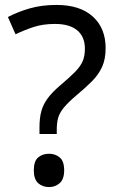

<svg xmlns="http://www.w3.org/2000/svg" viewBox="-20 -744 474 778"><path d="M140 -228Q140 -266 147.5 -293.5Q155 -321 173.5 -346Q192 -371 224 -398Q263 -431 284.5 -453Q306 -475 315 -496Q324 -517 324 -547Q324 -595 293 -621Q262 -647 203 -647Q154 -647 116 -634.5Q78 -622 43 -605L12 -675Q52 -696 100.5 -710Q149 -724 209 -724Q304 -724 356 -677Q408 -630 408 -549Q408 -504 393.5 -472.5Q379 -441 352.5 -414.5Q326 -388 290 -358Q257 -330 239.5 -309Q222 -288 216 -267.5Q210 -247 210 -218V-201H140ZM117 -54Q117 -91 134.5 -106Q152 -121 179 -121Q204 -121 222 -106Q240 -91 240 -54Q240 -18 222 -2Q204 14 179 14Q152 14 134.5 -2Q117 -18 117 -54Z"/></svg>

Font: Noto Sans New Tai Lue
Style: Regular
Weight: 400
Designer: Monotype Design Team
Foundry: Monotype Imaging Inc.
Version: Version 2.003